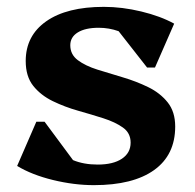

<svg xmlns="http://www.w3.org/2000/svg" viewBox="-20 -526 569 560"><path d="M254 14Q196 14 134.5 -1Q73 -16 30 -42L86 -171H110L193 -59Q224 -46 265 -46Q310 -46 335.5 -63Q361 -80 361 -110Q361 -138 338.5 -154Q316 -170 281.5 -181Q247 -192 208 -203Q169 -214 134 -231Q99 -248 77 -275.5Q55 -303 55 -348Q55 -422 115 -464Q175 -506 283 -506Q336 -506 392 -492.5Q448 -479 488 -457L432 -329H409L326 -435Q298 -445 268 -445Q229 -445 207 -431.5Q185 -418 185 -394Q185 -367 207 -350.5Q229 -334 264 -323Q299 -312 338 -300.5Q377 -289 412 -272Q447 -255 469 -227.5Q491 -200 491 -157Q491 -74 429.5 -30Q368 14 254 14Z"/></svg>

Font: Platypi SemiBold
Style: Regular
Weight: 600
Designer: David Sargent
Foundry: Bolt Cutter Type
Version: Version 1.200; ttfautohint (v1.8.4.7-5d5b)